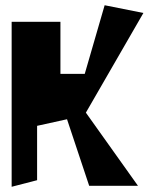

<svg xmlns="http://www.w3.org/2000/svg" viewBox="-20 -715 595 740"><path d="M24.9 4.9V-630.9H212.9V-430.2H306.6L383.3 -694.8L532.7 -665L311 -280.8L511.7 1H323.7L238.3 -255.4L123 -230V-20.5Z"/></svg>

Font: Some Time Later
Style: Regular
Weight: 400
Version: Version 003.300